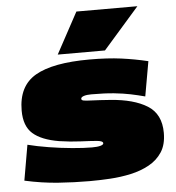

<svg xmlns="http://www.w3.org/2000/svg" viewBox="-55 -841 829 903"><g transform="rotate(-5 359.5 -390.0)"><path d="M26 -19 55 -186Q98 -175 153.5 -166Q209 -157 264 -152Q319 -147 357 -147Q382 -147 396.5 -151Q411 -155 411 -162Q411 -173 381.5 -175.5Q352 -178 305 -180Q258 -182 205 -190Q122 -204 82 -239.5Q42 -275 42 -348Q42 -464 124.5 -512Q207 -560 381 -560Q466 -560 529.5 -551.5Q593 -543 656 -528L627 -364Q593 -373 559.5 -380Q526 -387 482.5 -391.5Q439 -396 375 -396Q353 -396 339.5 -391.5Q326 -387 326 -379Q326 -372 337.5 -370Q349 -368 378.5 -367Q408 -366 462 -362Q572 -354 635.5 -314.5Q699 -275 699 -186Q699 -131 676 -95.5Q653 -60 614 -38.5Q575 -17 527 -6.5Q479 4 428.5 7Q378 10 332 10Q259 10 183 4.5Q107 -1 26 -19ZM234 -596 339 -790H627L457 -596Z"/></g></svg>

Font: Georama ExtraExtended Black
Style: Regular
Weight: 900
Width: 8
Designer: Jean-Baptiste Levee
Foundry: Production Type
Version: Version 1.000